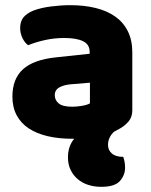

<svg xmlns="http://www.w3.org/2000/svg" viewBox="-20 -521 584 743"><path d="M421 -11Q411 -2 404.5 11Q398 24 398 40Q398 60 413 73Q428 86 457 86Q460 95 462 105Q464 115 464 128Q464 157 444 179.5Q424 202 372 202Q345 202 321.5 194.5Q298 187 280.5 172Q263 157 253 136Q243 115 243 88Q243 45 267 16H260Q207 16 164.5 6Q122 -4 91.5 -24Q61 -44 44.5 -75Q28 -106 28 -147Q28 -216 69 -253Q110 -290 196 -299L327 -313V-320Q327 -349 301.5 -361.5Q276 -374 228 -374Q190 -374 154 -366Q118 -358 89 -346Q76 -355 67 -373.5Q58 -392 58 -412Q58 -438 70.5 -453.5Q83 -469 109 -480Q138 -491 177.5 -496Q217 -501 252 -501Q306 -501 350.5 -490Q395 -479 426.5 -456.5Q458 -434 475 -399.5Q492 -365 492 -318V-94Q492 -68 477.5 -51Q463 -34 443 -23ZM260 -108Q277 -108 297.5 -111.5Q318 -115 328 -121V-201L256 -195Q228 -193 210 -183Q192 -173 192 -153Q192 -133 207.5 -120.5Q223 -108 260 -108Z"/></svg>

Font: Baloo Tamma
Style: Regular
Weight: 400
Designer: Divya Kowshik and Ek Type
Foundry: Ek Type
Version: Version 1.443;PS 1.000;hotconv 16.6.51;makeotf.lib2.5.65220;